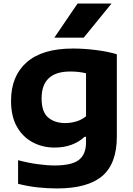

<svg xmlns="http://www.w3.org/2000/svg" viewBox="-20 -828 746 1078"><path d="M299.5 230Q246 230 191 224Q136 218 81.5 204V71.5Q138.5 86.5 191.8 93.8Q245 101 287 101Q383 101 423 69.8Q463 38.5 463 -28.5V-60H455Q424 -31 381.5 -15.2Q339 0.5 286 0.5Q219.5 0.5 164 -28.8Q108.5 -58 75.2 -116.2Q42 -174.5 42 -262Q42 -401 129.8 -478.2Q217.5 -555.5 389.5 -555.5Q451 -555.5 517.2 -547.2Q583.5 -539 636 -523.5V-61.5Q636 90.5 554.2 160.2Q472.5 230 299.5 230ZM346.5 -137Q377 -137 407.8 -146Q438.5 -155 463 -175V-416.5Q445.5 -421 423 -423.8Q400.5 -426.5 374.5 -426.5Q213.5 -426.5 213.5 -275.5Q213.5 -199.5 250.5 -168.2Q287.5 -137 346.5 -137ZM285 -616.5 415.5 -808H606L450 -616.5Z"/></svg>

Font: Encode Sans Exp
Style: Bold
Weight: 700
Width: 7
Designer: Multiple Designers
Foundry: Impallari Type
Version: Version 3.002; ttfautohint (v1.8.3) -l 8 -r 50 -G 200 -x 14 